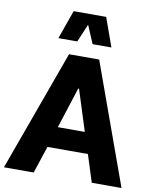

<svg xmlns="http://www.w3.org/2000/svg" viewBox="-105 -1053 908 1130"><g transform="rotate(10 349.5 -488.0)"><path d="M229 -162.6 175.3 0H-2.4L259.3 -721.7H439.5L700.2 0H522.5L470.7 -162.6ZM347.7 -532.2 269 -287.6H430.2L352.5 -532.2ZM498 -804.2H385.7L339.8 -912.1L293.9 -804.2H181.2L242.2 -976.1H436.5Z"/></g></svg>

Font: Estedad-FD ExtraBold
Style: Regular
Weight: 800
Designer: Amin Abedi
Version: Version 7.3